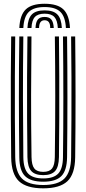

<svg xmlns="http://www.w3.org/2000/svg" viewBox="-20 -994 460 1022"><path d="M210.2 8.5Q121.8 8.5 81.2 -29.2Q40.8 -67 39.5 -156.8Q38.2 -253.8 37.8 -361.9Q37.2 -470 37.6 -581.5Q38 -693 39.5 -800H61Q59.8 -698.2 59.2 -586.9Q58.8 -475.5 59.2 -365.4Q59.8 -255.2 61 -157.5Q62.2 -78.5 96.6 -43.9Q131 -9.2 210.2 -9.2Q289 -9.2 323.2 -43.9Q357.5 -78.5 358.5 -157.5Q359.8 -254.2 360.2 -362.4Q360.8 -470.5 360.4 -581.9Q360 -693.2 358.5 -800H380.2Q382 -647.5 382.1 -480.2Q382.2 -313 380.2 -156.8Q379 -66.8 338.5 -29.1Q298 8.5 210.2 8.5ZM210.2 -26.8Q143.5 -26.8 113.5 -56.4Q83.5 -86 82.8 -156.8Q80.8 -316.2 80.6 -472.4Q80.5 -628.5 82.8 -800H104.2Q102 -634.8 102.2 -472Q102.5 -309.2 104.2 -157.5Q105 -96 129.8 -70.1Q154.5 -44.2 210.2 -44.2Q265.5 -44.2 290 -70.1Q314.5 -96 315.2 -157.5Q317.2 -308.2 317.2 -474.1Q317.2 -640 315.2 -800H337Q339 -632.2 338.9 -470.9Q338.8 -309.5 337 -156.8Q336 -86.5 306.5 -56.6Q277 -26.8 210.2 -26.8ZM210.2 -61.8Q166.2 -61.8 146.5 -83.6Q126.8 -105.5 126 -158.2Q124.8 -254.5 124.2 -362.4Q123.8 -470.2 124.1 -581.6Q124.5 -693 126 -800H147.5Q145.8 -647 145.5 -487.9Q145.2 -328.8 147.8 -158.2Q148.5 -114.8 162.9 -97Q177.2 -79.2 210.2 -79.2Q242.8 -79.2 257 -97Q271.2 -114.8 271.8 -158.2Q274.2 -329.8 274.1 -485.8Q274 -641.8 272 -800H293.8Q295 -699 295.5 -588Q296 -477 295.5 -366.8Q295 -256.5 293.8 -158.2Q293 -105.2 273.2 -83.5Q253.5 -61.8 210.2 -61.8ZM217.5 -974Q148.5 -974 117.2 -944Q86 -914 82.8 -844.8H104.2Q107 -904.8 133.4 -930.6Q159.8 -956.5 217.5 -956.5Q275.2 -956.5 301.5 -930.6Q327.8 -904.8 330.8 -844.8H352.5Q348.8 -914 317.5 -944Q286.2 -974 217.5 -974ZM217.5 -938.8Q170.8 -938.8 149.5 -917Q128.2 -895.2 126 -844.8H147.5Q149.2 -885.8 165.5 -903.5Q181.8 -921.2 217.5 -921.2Q253.2 -921.2 269.5 -903.5Q285.8 -885.8 287.8 -844.8H309.2Q306.8 -895.2 285.4 -917Q264 -938.8 217.5 -938.8ZM217.5 -903.8Q192.8 -903.8 181.5 -890.1Q170.2 -876.5 169 -844.8H188Q188 -886.2 217.5 -886.2Q247.8 -886.2 247.2 -844.8H266.2Q264.5 -876.5 253.2 -890.1Q242 -903.8 217.5 -903.8Z"/></svg>

Font: Big Shoulders Inline Display
Style: Bold
Weight: 700
Designer: Patric King
Foundry: XO Type Co
Version: Version 1.000